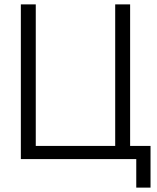

<svg xmlns="http://www.w3.org/2000/svg" viewBox="-20 -725 717 875"><path d="M505 0V-705H573V0ZM103 0V-60H545V0ZM75 0V-705H143V0ZM601 130V0H553V-60H666V130Z"/></svg>

Font: TikTok Sans Light
Style: Regular
Weight: 300
Version: Version 4.000